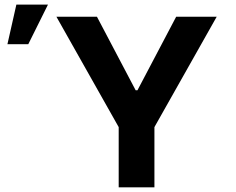

<svg xmlns="http://www.w3.org/2000/svg" viewBox="-20 -799 1008 819"><path d="M220.7 -727.5Q263.7 -727.5 393.6 -727.5Q434.6 -649.4 558.6 -414.1Q560.5 -414.1 566.4 -414.1Q607.4 -492.2 731.4 -727.5Q775.4 -727.5 904.3 -727.5Q837.9 -609.4 638.7 -256.8Q638.7 -192.4 638.7 0Q600.6 0 486.3 0Q486.3 -64.5 486.3 -256.8Q419.9 -375 220.7 -727.5ZM11.7 -610.4Q21.5 -653.3 49.8 -779.3Q84 -779.3 184.6 -779.3Q164.1 -737.3 100.6 -610.4Q78.1 -610.4 11.7 -610.4Z"/></svg>

Font: DeepSea
Style: Bold
Weight: 700
Designer: Stem
Version: Version 3.019;git-0a5106e0b